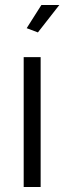

<svg xmlns="http://www.w3.org/2000/svg" viewBox="-20 -750 258 770"><path d="M132 -620 87 -637 146 -730H218ZM75 0V-521H143V0Z"/></svg>

Font: Raleway-v4020
Style: Regular
Weight: 400
Designer: Matt McInerney, Pablo Impallari, Rodrigo Fuenzalida
Foundry: Matt McInerney, Pablo Impallari, Rodrigo Fuenzalida
Version: Version 4.020;PS 004.020;hotconv 1.0.88;makeotf.lib2.5.64775